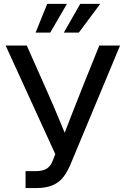

<svg xmlns="http://www.w3.org/2000/svg" viewBox="-20 -960 642 980"><path d="M110.4 0V-86.4H161.1Q196.3 -86.4 216.6 -98.1Q236.8 -109.9 247.6 -136.2L262.2 -173.3L8.8 -727.5H116.7L211.4 -514.2Q232.9 -466.3 252 -421.6Q271 -377 289.1 -333.5Q307.1 -290 325.7 -245.1H295.9Q321.3 -312 346.7 -377Q372.1 -441.9 400.9 -514.2L486.8 -727.5H592.8L340.3 -122.1Q325.2 -85.9 304.9 -58.3Q284.7 -30.8 251 -15.4Q217.3 0 161.6 0ZM236.3 -793.5H161.6L221.2 -940.4H321.8ZM382.3 -793.5H305.7L389.6 -940.4H491.7Z"/></svg>

Font: Inter Cardless Display
Style: Regular
Weight: 400
Designer: Rasmus Andersson
Foundry: rsms
Version: Version 4.001;git-9221beed3